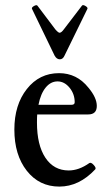

<svg xmlns="http://www.w3.org/2000/svg" viewBox="-20 -706 420 738"><path d="M210 -478Q197.8 -478 189.9 -492.2L103 -671.9Q100.6 -677.2 110.6 -682.9Q120.6 -688.5 124 -684.1L192.9 -592.8Q204.1 -580.1 209 -580.1Q215.8 -580.1 225.1 -592.8L294.9 -684.1Q298.3 -689 308.3 -683.1Q318.4 -677.2 315.9 -671.9L228 -492.2Q221.7 -478 210 -478ZM208 11.2Q130.9 11.2 83 -49.6Q35.2 -110.4 35.2 -208Q35.2 -303.2 83.3 -364Q131.3 -424.8 207 -424.8Q275.4 -424.8 319.8 -369.1Q352.1 -330.6 352.1 -298.8Q352.1 -266.1 318.8 -266.1H123Q122.1 -256.3 122.1 -234.9Q122.1 -148.4 154.5 -99.6Q187 -50.8 244.1 -50.8Q283.2 -50.8 323.2 -79.1Q329.6 -83.5 340.1 -72Q350.6 -60.5 346.2 -55.2Q284.2 11.2 208 11.2ZM127.9 -303.2H254.9Q267.1 -303.2 267.1 -313Q267.1 -344.7 247.3 -368.9Q227.5 -393.1 201.2 -393.1Q174.8 -393.1 155.5 -369.4Q136.2 -345.7 127.9 -303.2Z"/></svg>

Font: Junicode SmCond Medium
Style: Regular
Weight: 500
Width: 4
Designer: Peter S. Baker
Version: Version 2.206